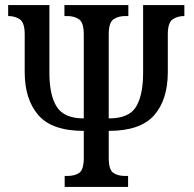

<svg xmlns="http://www.w3.org/2000/svg" viewBox="-20 -734 761 754"><path d="M234 0V-43H244Q274 -43 291.5 -55.5Q309 -68 309 -114V-220Q184 -220 130.5 -282Q77 -344 77 -451V-599Q77 -645 58 -658Q39 -671 12 -671V-714H174V-448Q174 -360 203 -314.5Q232 -269 309 -269V-599Q309 -645 290.5 -658Q272 -671 244 -671H233V-714H484V-671H472Q444 -671 425.5 -658Q407 -645 407 -599V-269Q487 -269 514.5 -315Q542 -361 542 -448V-714H704V-671Q677 -671 658 -658Q639 -645 639 -599V-451Q639 -342 585 -281Q531 -220 407 -220V-114Q407 -68 424.5 -55.5Q442 -43 472 -43H483V0Z"/></svg>

Font: Noto Serif ExtraCondensed Medium
Style: Regular
Weight: 500
Width: 2
Designer: Monotype Design Team
Foundry: Monotype Imaging Inc.
Version: Version 2.015